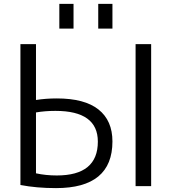

<svg xmlns="http://www.w3.org/2000/svg" viewBox="-20 -957 882 987"><path d="M485 -810V-937H558V-810ZM285 -810V-937H358V-810ZM677 0V-730H757V0ZM85 -730H165V-443Q215 -451 272 -451Q415 -451 486.5 -394Q558 -337 558 -230Q558 10 268 10Q168 10 85 -6ZM165 -379V-66Q215 -55 272 -55Q483 -55 483 -229Q483 -387 265 -387Q211 -387 165 -379Z"/></svg>

Font: Mplus 1p
Style: Regular
Weight: 400
Version: Version 1.061